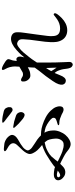

<svg xmlns="http://www.w3.org/2000/svg" viewBox="604 -1354 793 2040"><g transform="rotate(-90 1000.0 -334.5)"><path d="M580 -296Q600 -295 626 -293Q652 -291 692 -278.5Q732 -266 773 -244.5Q814 -223 842.5 -193Q871 -163 881.5 -137Q892 -111 890 -91Q888 -71 878.5 -63Q869 -55 855 -55Q844 -55 828 -62L801 -76Q785 -84 760.5 -92Q736 -100 719.5 -100Q703 -100 696 -102.5Q689 -105 689 -109Q689 -113 699 -118Q701 -119 708 -120.5Q715 -122 734 -128.5Q753 -135 760.5 -141.5Q768 -148 768 -162Q768 -176 749 -193.5Q730 -211 699 -229.5Q668 -248 639 -253L609 -258Q615 -249 619 -240.5Q623 -232 627.5 -214.5Q632 -197 633.5 -165Q635 -133 621 -96Q607 -60 584 -33.5Q561 -7 534.5 7Q508 21 484 20Q459 18 432 -1L398 -27Q385 -37 352.5 -54.5Q320 -72 301 -81L279 -91Q266 -78 254 -66Q242 -54 229 -46.5Q216 -39 197 -37Q168 -35 146.5 -49Q125 -63 114.5 -79.5Q104 -96 104 -111Q104 -130 116.5 -142Q129 -154 147.5 -157Q166 -160 193 -157Q218 -154 227 -152L244 -146Q256 -156 263.5 -163Q271 -170 311 -196.5Q351 -223 377.5 -238.5Q404 -254 438 -268L479 -283Q441 -314 422.5 -334.5Q404 -355 393 -379Q381 -402 384 -422Q386 -434 395 -451Q404 -468 422.5 -489Q441 -510 463.5 -532.5Q486 -555 492 -567Q498 -580 498 -593Q496 -610 483.5 -623.5Q471 -637 447.5 -649.5Q424 -662 418 -669Q412 -676 413 -680Q414 -684 421 -687.5Q428 -691 447 -689Q477 -686 492.5 -684Q508 -682 528 -672Q548 -662 562 -647.5Q576 -633 582 -620Q588 -607 586 -597Q584 -584 574.5 -570.5Q565 -557 540 -541L489 -511Q467 -497 453 -485Q439 -473 430.5 -459Q422 -445 421.5 -436.5Q421 -428 428 -417Q434 -405 449 -393Q464 -381 493.5 -362.5Q523 -344 537 -334Q551 -324 563 -313L580 -296ZM207 -117Q196 -120 183.5 -123.5Q171 -127 158 -126Q145 -125 140 -120Q135 -115 136 -107.5Q137 -100 146 -94Q155 -88 171 -94Q179 -97 186 -102ZM506 -256Q484 -252 461.5 -245Q439 -238 410 -222.5Q381 -207 359 -186Q340 -165 320 -140L303 -117Q332 -103 361 -89Q390 -75 412 -67.5Q434 -60 454.5 -56Q475 -52 496.5 -55.5Q518 -59 533.5 -84Q549 -109 547 -142.5Q545 -176 538 -201.5Q531 -227 521 -238L506 -256ZM738 -504 705 -533 680 -559Q670 -568 664 -577Q658 -586 661 -588Q664 -590 673 -590Q682 -589 701 -585Q720 -582 728 -580L770 -567Q800 -559 809.5 -550Q819 -541 824.5 -527.5Q830 -514 828 -500Q826 -488 818.5 -479Q811 -470 801 -469Q793 -468 777.5 -475Q762 -482 738 -504ZM857 -597Q848 -595 836 -602Q824 -609 806 -624Q788 -639 765.5 -656Q743 -673 734 -679.5Q725 -686 720 -692Q715 -698 716 -702.5Q717 -707 736 -707Q757 -707 784.5 -702Q812 -697 836 -690.5Q860 -684 869.5 -669Q879 -654 881 -639Q883 -616 875 -607Q867 -598 857 -597Z M1305 -435Q1275 -419 1261.5 -414.5Q1248 -410 1221.5 -408Q1195 -406 1175.5 -427.5Q1156 -449 1154 -473Q1152 -497 1158 -502Q1162 -506 1168 -507Q1176 -508 1188 -502L1209 -490Q1227 -482 1251 -490Q1260 -494 1285 -510L1311 -525Q1313 -549 1313.5 -571.5Q1314 -594 1306 -627Q1299 -651 1289 -668.5Q1279 -686 1277 -694.5Q1275 -703 1279 -708Q1283 -713 1298 -709Q1312 -705 1330 -695.5Q1348 -686 1363.5 -675Q1379 -664 1385 -656Q1391 -648 1391 -643Q1392 -635 1383 -611Q1379 -604 1376 -586Q1373 -568 1373 -564V-552Q1383 -556 1392 -556.5Q1401 -557 1409.5 -547Q1418 -537 1418 -524Q1418 -511 1418 -509L1410 -472Q1422 -487 1437.5 -505Q1453 -523 1486.5 -553.5Q1520 -584 1553 -600Q1586 -616 1617 -613Q1643 -610 1659.5 -595Q1676 -580 1677 -548.5Q1678 -517 1671 -472Q1663 -423 1653 -342.5Q1643 -262 1638 -227Q1633 -192 1637 -157.5Q1641 -123 1660.5 -107.5Q1680 -92 1718 -92Q1745 -92 1769 -100.5Q1793 -109 1814.5 -123.5Q1836 -138 1848 -148.5Q1860 -159 1865 -160Q1870 -161 1874.5 -156.5Q1879 -152 1879 -145Q1878 -135 1866.5 -118.5Q1855 -102 1828 -75Q1801 -48 1767.5 -32Q1734 -16 1697 -16Q1665 -16 1638 -30Q1611 -44 1594.5 -72Q1578 -100 1574 -132.5Q1570 -165 1572 -196Q1572 -216 1576 -251L1597 -412Q1601 -449 1602.5 -484Q1604 -519 1590 -532.5Q1576 -546 1559 -548.5Q1542 -551 1514 -529Q1486 -509 1462 -481Q1438 -453 1414 -422Q1389 -391 1369 -359L1355 -338Q1355 -260 1355 -222Q1355 -184 1356 -138Q1357 -92 1359 -52Q1361 -12 1361.5 5.5Q1362 23 1353 32.5Q1344 42 1333.5 42.5Q1323 43 1309.5 31.5Q1296 20 1290 -17L1284 -61Q1280 -82 1272 -103.5Q1264 -125 1255 -137L1244 -150Q1230 -119 1219.5 -91Q1209 -63 1194.5 -47Q1180 -31 1162.5 -31Q1145 -31 1134 -41Q1123 -51 1120 -66.5Q1117 -82 1125 -107.5Q1133 -133 1159.5 -171.5Q1186 -210 1211 -244L1268 -316L1301 -361Q1302 -393 1303 -400L1305 -435ZM1301 -129Q1300 -178 1299 -188L1297 -241Q1283 -219 1280 -215L1264 -186Q1276 -164 1279 -161L1301 -129Z"/></g></svg>

Font: ChillKai
Style: Regular
Weight: 400
Designer: ChillType
Foundry: 寒蝉字型
Version: Version 2.000